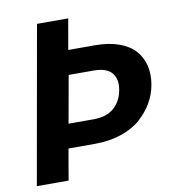

<svg xmlns="http://www.w3.org/2000/svg" viewBox="-79 -770 766 840"><g transform="rotate(-10 304.0 -349.5)"><path d="M201.2 -245.1H312Q369.1 -245.1 402.1 -272.9Q435.1 -300.8 444.8 -350.1Q453.6 -399.4 430.4 -427.2Q407.2 -455.1 349.1 -455.1H238.8ZM587.9 -350.1Q580.6 -308.6 559.6 -272Q538.6 -235.4 504.2 -204.6Q469.7 -173.8 416.7 -156Q363.8 -138.2 298.8 -138.2H182.1L158.2 0H17.1L141.1 -699.2H279.8L255.9 -563H374Q435.5 -563 481 -546.6Q526.4 -530.3 552 -501.2Q577.6 -472.2 586.7 -433.8Q595.7 -395.5 587.9 -350.1Z"/></g></svg>

Font: SVN-Poppins SemiBold
Style: Italic
Weight: 600
Italic angle: -10°
Designer: Ninad Kale (Devanagari), Jonny Pinhorn (Latin)
Foundry: Indian Type Foundry
Version: Version 3.002 2017